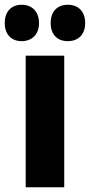

<svg xmlns="http://www.w3.org/2000/svg" viewBox="-57 -787 378 807"><path d="M-37 -690C-37 -642 -9 -614 34 -614C79 -614 107 -644 107 -690C107 -737 79 -767 34 -767C-9 -767 -37 -739 -37 -690ZM156 -690C156 -643 183 -614 228 -614C274 -614 301 -644 301 -690C301 -737 274 -767 228 -767C184 -767 156 -739 156 -690ZM213 0V-553H51V0Z"/></svg>

Font: Noto Sans Lao Looped ExtraCondensed Black
Style: Regular
Weight: 900
Width: 2
Designer: Mark Frömberg, Ben Mitchell
Foundry: The Fontpad Ltd
Version: Version 1.002